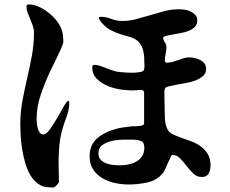

<svg xmlns="http://www.w3.org/2000/svg" viewBox="-20 -795 1040 870"><path d="M227 53Q222 55 216.5 54.5Q211 54 205 54Q175 54 153.5 38.5Q132 23 117.5 -1.5Q103 -26 94 -57.5Q85 -89 80 -121Q75 -153 73.5 -182.5Q72 -212 72 -233Q72 -286 81.5 -337.5Q91 -389 103 -440Q115 -491 124.5 -542.5Q134 -594 134 -647Q134 -663 128.5 -678.5Q123 -694 117 -708.5Q111 -723 105.5 -737Q100 -751 100 -765Q100 -775 109 -775Q129 -775 150.5 -766.5Q172 -758 191.5 -744Q211 -730 227 -712.5Q243 -695 252 -677Q262 -658 264.5 -641.5Q267 -625 267 -604Q267 -598 258.5 -579Q250 -560 239.5 -537.5Q229 -515 218.5 -494.5Q208 -474 204 -465Q182 -417 164 -363.5Q146 -310 146 -256Q146 -248 147 -236.5Q148 -225 151 -213.5Q154 -202 160 -194Q166 -186 177 -186Q190 -186 207 -210Q224 -234 240.5 -263Q257 -292 270.5 -315.5Q284 -339 290 -338Q293 -337 293.5 -334Q294 -331 294 -329Q294 -298 281 -264Q268 -230 260 -200Q252 -168 249.5 -140.5Q247 -113 246 -85.5Q245 -58 246 -30Q247 -2 247 29Q247 34 239 42Q231 50 227 53ZM719 -624Q720 -613 727 -603.5Q734 -594 734 -582Q734 -566 730.5 -551Q727 -536 727 -520Q727 -511 737 -511Q750 -511 762.5 -514.5Q775 -518 787 -522.5Q799 -527 811.5 -531Q824 -535 838 -535Q850 -535 863 -532Q876 -529 887.5 -523Q899 -517 906.5 -507Q914 -497 914 -483Q914 -463 900.5 -451Q887 -439 867 -431Q847 -423 823.5 -419Q800 -415 779 -411Q758 -407 743.5 -403.5Q729 -400 727 -393Q725 -387 725 -377Q725 -367 725 -355.5Q725 -344 725.5 -333Q726 -322 726 -315Q726 -290 727 -260Q728 -230 740 -207Q747 -194 764 -186Q781 -178 802.5 -170.5Q824 -163 847 -154.5Q870 -146 889.5 -132Q909 -118 921.5 -97Q934 -76 934 -44Q934 -25 925.5 -9Q917 7 895 7Q872 7 856 -8.5Q840 -24 825.5 -43Q811 -62 796 -77.5Q781 -93 760 -93Q758 -93 752.5 -82Q747 -71 741 -57Q735 -43 729 -30Q723 -17 720 -13Q692 22 649 31.5Q606 41 564 41Q534 41 502.5 34.5Q471 28 445 13Q419 -2 402.5 -26.5Q386 -51 386 -87Q386 -107 392 -126Q398 -145 412 -160Q427 -176 447.5 -187.5Q468 -199 490.5 -206.5Q513 -214 536.5 -217.5Q560 -221 581 -223Q585 -223 593.5 -223Q602 -223 611 -224Q620 -225 626.5 -227.5Q633 -230 633 -236V-376Q633 -382 629 -384.5Q625 -387 619 -387.5Q613 -388 607 -387Q601 -386 597 -386Q572 -384 537.5 -388Q503 -392 472 -404Q441 -416 419.5 -437Q398 -458 398 -491Q398 -501 408 -501Q418 -501 430 -497.5Q442 -494 454.5 -489Q467 -484 479 -479.5Q491 -475 502 -472Q509 -470 530 -468Q551 -466 573 -465.5Q595 -465 613 -468Q631 -471 633 -480Q635 -488 634.5 -496.5Q634 -505 634 -513Q634 -554 625.5 -576.5Q617 -599 602.5 -610.5Q588 -622 568.5 -627.5Q549 -633 527.5 -639.5Q506 -646 483.5 -657.5Q461 -669 440 -693Q437 -696 432.5 -703Q428 -710 428 -715Q428 -717 430.5 -718Q433 -719 435 -719Q461 -719 484 -709.5Q507 -700 533 -700Q566 -700 598 -708.5Q630 -717 661.5 -726.5Q693 -736 725 -744.5Q757 -753 790 -753Q802 -753 816.5 -751Q831 -749 843.5 -743Q856 -737 865 -727.5Q874 -718 874 -703Q874 -685 863.5 -674Q853 -663 836.5 -656Q820 -649 801 -645.5Q782 -642 764.5 -639Q747 -636 734.5 -633Q722 -630 719 -624ZM426 -100Q426 -82 436 -71.5Q446 -61 461 -55Q476 -49 493 -47.5Q510 -46 524 -46Q543 -46 562.5 -50Q582 -54 598 -63Q614 -72 624 -87.5Q634 -103 634 -126Q634 -150 619 -156Q604 -162 584 -162Q567 -162 540 -162Q513 -162 487.5 -156.5Q462 -151 444 -138Q426 -125 426 -100Z"/></svg>

Font: SoukouMincho
Style: Regular
Weight: 400
Designer: Dr. Ken Lunde (project architect, glyph set definition & overall production); Masataka HATTORI  (production & ideograph 
Foundry: Adobe Systems Incorporated
Version: Version 1.00